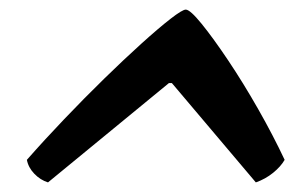

<svg xmlns="http://www.w3.org/2000/svg" viewBox="-20 -744 613 400"><path d="M80 -364Q64 -369 51.5 -382Q39 -395 36 -411Q72 -452 114 -496Q156 -540 197.5 -580.5Q239 -621 275 -653.5Q311 -686 335.5 -705Q360 -724 367 -724Q376 -724 400 -694.5Q424 -665 455.5 -618Q487 -571 518 -516.5Q549 -462 573 -411Q565 -397 549 -384Q533 -371 513 -364L338 -571H332Z"/></svg>

Font: Texturina 72pt 72pt Black
Style: Italic
Weight: 900
Italic angle: -11°
Designer: Guillermo Torres Carreño
Foundry: Omnibus-Type
Version: Version 1.002; ttfautohint (v1.8.3)